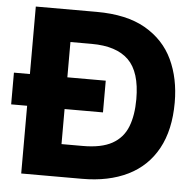

<svg xmlns="http://www.w3.org/2000/svg" viewBox="-63 -751 809 802"><g transform="rotate(5 341.5 -350.0)"><path d="M55 0V-284H-12V-417H55V-700H310Q436 -700 515 -654.5Q594 -609 631 -530.5Q668 -452 668 -351Q668 -236 625 -157.5Q582 -79 501.5 -39.5Q421 0 310 0ZM212 -137H301Q379 -137 424 -162Q469 -187 488 -235Q507 -283 507 -351Q507 -465 456 -515Q405 -565 301 -565H212V-417H373V-284H212Z"/></g></svg>

Font: Rethink Sans ExtraBold
Style: Regular
Weight: 800
Designer: The Rethink Sans project authors (Hans Thiessen). DM Sans designed by Colophon Foundry.
Foundry: Rethink Communications LLC
Version: Version 1.001